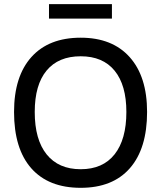

<svg xmlns="http://www.w3.org/2000/svg" viewBox="-20 -898 779 928"><path d="M216.8 -877.9H521V-808.1H216.8ZM690.9 -356.9Q690.9 -180.2 607.9 -85.2Q524.9 9.8 370.1 9.8Q214.4 9.8 131.1 -84.7Q47.9 -179.2 47.9 -356.9Q47.9 -528.8 131.8 -622.3Q215.8 -715.8 370.1 -715.8Q522.9 -715.8 606.9 -621.8Q690.9 -527.8 690.9 -356.9ZM147.9 -356.9Q147.9 -223.1 205.6 -151.6Q263.2 -80.1 370.1 -80.1Q477.1 -80.1 533.9 -152.1Q590.8 -224.1 590.8 -356.9Q590.8 -486.8 533.9 -556.4Q477.1 -626 370.1 -626Q262.2 -626 205.1 -556.9Q147.9 -487.8 147.9 -356.9Z"/></svg>

Font: Sarala
Style: Regular
Weight: 400
Designer: Andres Torresi
Foundry: Huerta Tipografica
Version: Version 1.004;PS 001.003;hotconv 1.0.70;makeotf.lib2.5.58329